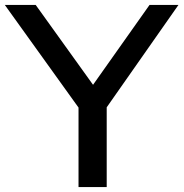

<svg xmlns="http://www.w3.org/2000/svg" viewBox="-36 -760 746 780"><path d="M283 0V-323L-16.5 -740H109L342 -415.5L571.5 -740H689L397.5 -324V0Z"/></svg>

Font: Encode Sans Expanded Expanded Medium
Style: Regular
Weight: 500
Width: 7
Designer: Multiple Designers
Foundry: Impallari Type
Version: Version 3.000; ttfautohint (v1.8.3) -l 8 -r 50 -G 200 -x 14 